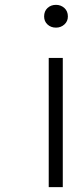

<svg xmlns="http://www.w3.org/2000/svg" viewBox="-20 -772 300 792"><path d="M181 0V-533H239V0ZM211 -658Q190 -658 176 -671Q162 -684 162 -704Q162 -726 176 -739Q190 -752 211 -752Q231 -752 245.5 -739Q260 -726 260 -704Q260 -684 245.5 -671Q231 -658 211 -658Z"/></svg>

Font: NotoSansHansLight
Style: Regular
Weight: 300
Designer: Ryoko NISHIZUKA  (kana & ideographs); Paul D. Hunt (Latin, Greek & Cyrillic); Wenlong ZHANG  (bopomofo); Sandoll Communi
Foundry: Adobe Systems Incorporated
Version: Version 1.00;December 8, 2021;FontCreator 13.0.0.2675 64-bit